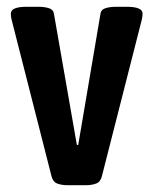

<svg xmlns="http://www.w3.org/2000/svg" viewBox="-20 -545 452 567"><path d="M181 2Q162 2 149 -3Q136 -8 132 -25L14 -488Q12 -496 12 -505Q12 -525 59 -525H92Q111 -525 124 -521Q137 -517 139 -506L207 -117H211L277 -506Q279 -517 292 -521Q305 -525 324 -525H354Q401 -525 401 -505Q401 -501 400.5 -497Q400 -493 399 -488L281 -25Q277 -8 264 -3Q251 2 232 2Z"/></svg>

Font: Asap Condensed SemiBold
Style: Regular
Weight: 600
Width: 3
Designer: Pablo Cosgaya
Foundry: Omnibus-Type
Version: Version 3.001; ttfautohint (v1.8.4.7-5d5b)